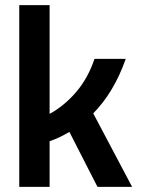

<svg xmlns="http://www.w3.org/2000/svg" viewBox="-20 -730 553 750"><path d="M496.1 0H360.8L251 -214.8Q215.3 -192.9 173.8 -178.2V0H55.2V-710H173.8V-285.2Q230.5 -315.9 277.1 -370.1Q323.7 -424.3 349.1 -500H471.2Q425.3 -369.6 344.2 -287.1Z"/></svg>

Font: LT Hoop SemBd
Style: Regular
Weight: 600
Designer: Daniel Lyons
Foundry: LyonsType
Version: Version 1.000